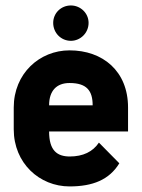

<svg xmlns="http://www.w3.org/2000/svg" viewBox="-20 -669 509 689"><path d="M234.4 -522.5C268.6 -522.5 297.9 -550.8 297.9 -586.9C297.9 -622.1 268.6 -649.4 234.4 -649.4C199.2 -649.4 170.9 -622.1 170.9 -586.9C170.9 -550.8 199.2 -522.5 234.4 -522.5ZM29.3 -205.1C29.3 -83 122.1 0 229.5 0C313 0 372.1 -23.9 408.2 -83L335 -157.2C313 -124.5 278.3 -107.4 229.5 -107.4C185.1 -107.9 156.2 -128.4 156.2 -197.3H439.5V-283.2C439.5 -414.1 348.6 -488.3 229.5 -488.3C122.1 -488.3 29.3 -405.3 29.3 -283.2ZM156.2 -291C156.2 -342.8 182.6 -371.1 229.5 -371.1C291 -371.1 312.5 -343.8 312.5 -291Z"/></svg>

Font: Saman Dere
Style: Regular
Weight: 400
Designer: Tuna Ça_lar Gümü_
Foundry: Tuna Ça_lar Gümü_
Version: Version 1.001;hotconv 1.0.109;makeotfexe 2.5.65596